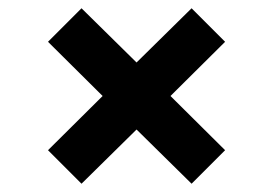

<svg xmlns="http://www.w3.org/2000/svg" viewBox="-20 -582 660 464"><path d="M177 -562 310 -431 443 -562 524 -481 392 -350 524 -219 443 -138 310 -269 177 -138 96 -219 228 -350 96 -481Z"/></svg>

Font: Space Grotesk Variable
Style: Regular
Weight: 400
Designer: Florian Karsten (Space Grotesk), Colophon Foundry (Space Mono)
Foundry: Florian Karsten
Version: Version 1.106